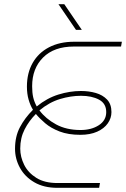

<svg xmlns="http://www.w3.org/2000/svg" viewBox="-20 -900 604 920"><path d="M255 0Q190 0 144.5 -26.5Q99 -53 75.5 -96Q52 -139 52 -187Q52 -246 75.5 -290.5Q99 -335 138 -374Q125 -395 117 -423Q109 -451 109 -485Q109 -550 136.5 -598.5Q164 -647 215 -673.5Q266 -700 335 -700H564L560 -677H334Q239 -677 186.5 -624.5Q134 -572 134 -487Q134 -456 139 -434Q144 -412 156 -390Q205 -430 260 -447Q315 -464 368 -464Q406 -464 439 -454.5Q472 -445 493 -423Q514 -401 514 -363Q514 -334 496.5 -309Q479 -284 445.5 -269Q412 -254 365 -254Q307 -254 265.5 -270Q224 -286 196.5 -309.5Q169 -333 152 -354Q119 -321 98 -280Q77 -239 77 -188Q77 -148 96 -110Q115 -72 154.5 -47.5Q194 -23 255 -23H459L455 0ZM366 -277Q418 -277 453.5 -300Q489 -323 489 -363Q489 -404 454.5 -422.5Q420 -441 368 -441Q319 -441 267.5 -425.5Q216 -410 169 -371Q199 -331 248.5 -304Q298 -277 366 -277ZM344 -757 260 -880H288L372 -757Z"/></svg>

Font: MuseoModerno Thin
Style: Italic
Weight: 100
Italic angle: -9°
Designer: Pablo Cosgaya, Héctor Gatti, Marcela Romero, and the Authors of The MuseoModerno Project.
Foundry: Omnibus-Type Team
Version: Version 1.003